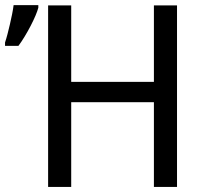

<svg xmlns="http://www.w3.org/2000/svg" viewBox="-32 -735 813 755"><path d="M664.1 0H573.2V-333H248V0H157.2V-713.9H248V-413.1H573.2V-713.9H664.1ZM-12.2 -567.9Q-7.3 -582.5 -2.4 -601.3Q2.4 -620.1 7.1 -639.9Q11.7 -659.7 15.6 -679.2Q19.5 -698.7 21.5 -714.8H118.7V-704.6Q115.7 -692.9 107.7 -673.8Q99.6 -654.8 88.6 -633.5Q77.6 -612.3 64.9 -591.3Q52.2 -570.3 40.5 -554.7H-12.2Z"/></svg>

Font: WenQuanYi Micro Hei
Style: Regular
Weight: 400
Foundry: Ascender Corporation
Version: Version 0.2.0-beta